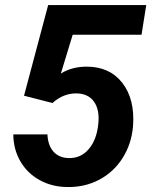

<svg xmlns="http://www.w3.org/2000/svg" viewBox="-20 -731 602 761"><path d="M75.2 -351.6 170.9 -710.9H559.6L541 -593.3H268.1L221.2 -439.5Q264.6 -466.8 323.7 -466.8Q415 -466.8 465.1 -402.1Q515.1 -337.4 507.3 -231.4Q501.5 -161.1 466.1 -105Q430.7 -48.8 373 -18.6Q315.4 11.7 246.1 10.3Q186 9.8 137 -17.3Q87.9 -44.4 60.5 -92Q33.2 -139.6 32.7 -198.2H168Q169.9 -154.8 191.9 -130.1Q213.9 -105.5 251.5 -104.5Q300.3 -103 331.8 -140.1Q363.3 -177.2 369.6 -239.7Q375.5 -295.4 352.8 -327.6Q330.1 -359.9 283.7 -360.8Q231.9 -361.8 188 -322.8Z"/></svg>

Font: TypoPRO Roboto
Style: Bold Italic
Weight: 700
Italic angle: -12°
Designer: Google
Version: Version 2.136; 2016